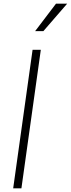

<svg xmlns="http://www.w3.org/2000/svg" viewBox="-20 -1029 387 1049"><path d="M52 0H97L203 -757H158ZM172 -859H217L347 -1009H286Z"/></svg>

Font: Mluvka ExtraLight
Style: Italic
Weight: 200
Italic angle: -8°
Designer: Modified by Jiří Krblich, Original typeface by Gumpita Rahayu
Foundry: Gumpita Rahayu & Jiří Krblich
Version: Version 2.000;Glyphs 3.1.1 (3134)